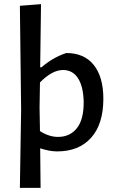

<svg xmlns="http://www.w3.org/2000/svg" viewBox="-20 -722 557 927"><path d="M300 -466Q387 -466 433 -408Q479 -350 479 -245Q479 -123 420 -57Q361 9 256 9Q219 9 174 -6L176 185H76L82 -193L76 -694L178 -702L174 -397H180Q236 -445 300 -466ZM171 -203 173 -89Q217 -61 260 -61Q318 -61 351.5 -103.5Q385 -146 384 -232Q382 -305 356.5 -344.5Q331 -384 284 -384Q232 -384 173 -324Z"/></svg>

Font: Alegreya Sans Medium
Style: Regular
Weight: 500
Designer: Juan Pablo del Peral
Foundry: Huerta Tipografica
Version: Version 2.007